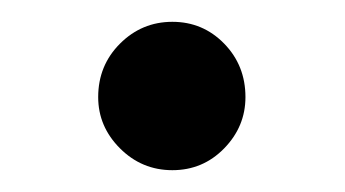

<svg xmlns="http://www.w3.org/2000/svg" viewBox="-20 -394 316 176"><path d="M138 -238Q110 -238 90 -258Q70 -278 70 -305Q70 -334 90 -354Q110 -374 138 -374Q166 -374 185.5 -354Q205 -334 205 -305Q205 -278 185.5 -258Q166 -238 138 -238Z"/></svg>

Font: Lisu Bosa
Style: Regular
Weight: 400
Designer: David Morse, Annie Olsen, Victor Gaultney, Frank Grießhammer (Latin)
Foundry: SIL International
Version: Version 2.000